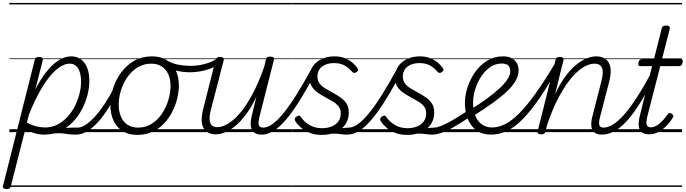

<svg xmlns="http://www.w3.org/2000/svg" viewBox="-64 -905 4697 1315"><path d="M455 17Q428 17 408.5 14.5Q389 12 371 9.5Q353 7 330 7.5Q307 8 272 13L292 -11Q326 -19 351.5 -23.5Q377 -28 397 -29.5Q417 -31 434 -31Q451 -31 467 -31Q476 -31 479.5 -23.5Q483 -16 481 -7Q479 2 472.5 9.5Q466 17 455 17ZM-20 390Q-33 390 -40 384Q-47 378 -43 366L174 -495Q177 -506 183 -510.5Q189 -515 203 -515Q219 -515 225 -509.5Q231 -504 229 -493L178 -293Q219 -372 260.5 -421.5Q302 -471 343 -495Q384 -519 425 -519Q481 -519 514.5 -474Q548 -429 548 -351Q548 -303 534.5 -252Q521 -201 495.5 -153Q470 -105 432 -66.5Q394 -28 345.5 -5.5Q297 17 238 17Q207 17 173.5 7.5Q140 -2 110 -22L10 371Q8 381 1.5 385.5Q-5 390 -20 390ZM120 -66Q157 -46 187.5 -39Q218 -32 244 -32Q290 -32 328 -51Q366 -70 396.5 -103Q427 -136 448 -177Q469 -218 480 -261.5Q491 -305 491 -346Q491 -381 483 -409Q475 -437 457.5 -453Q440 -469 413 -469Q372 -469 325.5 -431Q279 -393 230.5 -316Q182 -239 134 -120ZM0 365H618V375H0ZM0 -20H618V0H0ZM0 -505H618V-500H0ZM0 -885H618V-875H0Z M456 17Q445 17 440 9.5Q435 2 436 -7Q437 -16 445.5 -23.5Q454 -31 468 -31Q494 -31 524.5 -51.5Q555 -72 588 -108.5Q621 -145 654 -195Q687 -245 718 -306Q723 -315 731.5 -314.5Q740 -314 746 -307.5Q752 -301 748 -292Q716 -225 681 -168.5Q646 -112 608.5 -70.5Q571 -29 533 -6Q495 17 456 17ZM618 365V375ZM618 -20V0ZM618 -505V-500ZM618 -885V-875Z M876 19Q817 19 776 -7Q735 -33 713.5 -79Q692 -125 692 -186Q692 -242 710.5 -300Q729 -358 765.5 -408Q802 -458 855 -488.5Q908 -519 977 -519Q1035 -519 1076 -494Q1117 -469 1139 -424.5Q1161 -380 1161 -320Q1161 -277 1149.5 -230Q1138 -183 1115.5 -139Q1093 -95 1059 -59Q1025 -23 979 -2Q933 19 876 19ZM881 -31Q935 -31 976.5 -58Q1018 -85 1046 -127.5Q1074 -170 1089 -219.5Q1104 -269 1104 -315Q1104 -362 1088.5 -396.5Q1073 -431 1043.5 -450Q1014 -469 973 -469Q919 -469 877.5 -443Q836 -417 807 -374.5Q778 -332 763.5 -283Q749 -234 749 -189Q749 -141 764.5 -105.5Q780 -70 809.5 -50.5Q839 -31 881 -31ZM618 365H1219V375H618ZM618 -20H1219V0H618ZM618 -505H1219V-500H618ZM618 -885H1219V-875H618Z M1237 -410Q1193 -410 1148 -420Q1103 -430 1054 -460Q1047 -464 1046.5 -471Q1046 -478 1050 -485Q1054 -492 1060.5 -495Q1067 -498 1075 -494Q1111 -471 1154.5 -462.5Q1198 -454 1247 -454Q1276 -454 1308.5 -460Q1341 -466 1371 -477Q1401 -488 1422 -505Q1429 -512 1436 -509.5Q1443 -507 1446.5 -500Q1450 -493 1449 -485Q1448 -477 1440 -470Q1411 -448 1375 -434.5Q1339 -421 1303 -415.5Q1267 -410 1237 -410ZM1220 365V375ZM1220 -20V0ZM1220 -505V-500ZM1220 -885V-875Z M1414 15Q1378 15 1352.5 -2.5Q1327 -20 1319.5 -58.5Q1312 -97 1328 -160L1413 -495Q1417 -506 1423 -510.5Q1429 -515 1443 -515Q1458 -515 1464.5 -509Q1471 -503 1468 -492L1382 -159Q1371 -118 1371.5 -90Q1372 -62 1385.5 -48Q1399 -34 1426 -34Q1457 -34 1496.5 -57Q1536 -80 1578.5 -129Q1621 -178 1664 -257.5Q1707 -337 1747 -452L1757 -497Q1760 -509 1766.5 -513Q1773 -517 1786 -517Q1802 -517 1808.5 -512Q1815 -507 1812 -495L1715 -113Q1704 -70 1708 -50.5Q1712 -31 1739 -31Q1749 -31 1753.5 -23.5Q1758 -16 1756.5 -7Q1755 2 1748 9.5Q1741 17 1727 17Q1701 17 1685 8Q1669 -1 1661 -17.5Q1653 -34 1653 -58Q1653 -82 1660 -111L1692 -242Q1658 -171 1621 -121.5Q1584 -72 1547.5 -42Q1511 -12 1477 1.5Q1443 15 1414 15ZM1219 365H1890V375H1219ZM1219 -20H1890V0H1219ZM1219 -505H1890V-500H1219ZM1219 -885H1890V-875H1219Z M1727 17Q1716 17 1711.5 9.5Q1707 2 1708.5 -7Q1710 -16 1718 -23.5Q1726 -31 1739 -31Q1769 -31 1804.5 -57Q1840 -83 1880.5 -133.5Q1921 -184 1968.5 -260Q2016 -336 2070 -435Q2076 -446 2085.5 -444.5Q2095 -443 2101.5 -435Q2108 -427 2103 -417Q2056 -329 2014.5 -259Q1973 -189 1935.5 -137.5Q1898 -86 1863 -51.5Q1828 -17 1794.5 0Q1761 17 1727 17ZM1889 365H1939V375H1889ZM1889 -20H1939V0H1889ZM1889 -505H1939V-500H1889ZM1889 -885H1939V-875H1889Z M2197 -7Q2225 -17 2250 -22Q2275 -27 2294.5 -29Q2314 -31 2325 -31Q2334 -31 2337.5 -23.5Q2341 -16 2339 -7Q2337 2 2330 9.5Q2323 17 2312 17Q2291 17 2271 14Q2251 11 2228 10Q2205 9 2175 15ZM2140 19Q2093 19 2057 4.5Q2021 -10 1996.5 -32Q1972 -54 1959 -75Q1954 -83 1955 -91Q1956 -99 1966 -106Q1975 -112 1982.5 -113Q1990 -114 1996 -104Q2020 -70 2056.5 -48.5Q2093 -27 2142 -27Q2178 -27 2207 -38.5Q2236 -50 2253 -73Q2270 -96 2270 -129Q2270 -157 2254.5 -176.5Q2239 -196 2214.5 -210.5Q2190 -225 2163 -239.5Q2136 -254 2111.5 -271Q2087 -288 2071.5 -313Q2056 -338 2056 -374Q2056 -418 2078 -450Q2100 -482 2138.5 -500.5Q2177 -519 2227 -519Q2268 -519 2299 -506Q2330 -493 2351.5 -474.5Q2373 -456 2384 -439Q2390 -430 2389 -424.5Q2388 -419 2377 -411Q2369 -405 2362 -405.5Q2355 -406 2348 -413Q2322 -443 2293.5 -458Q2265 -473 2223 -473Q2173 -473 2141.5 -448.5Q2110 -424 2110 -380Q2110 -352 2125.5 -332.5Q2141 -313 2165.5 -298Q2190 -283 2217.5 -268.5Q2245 -254 2269.5 -236.5Q2294 -219 2309.5 -195Q2325 -171 2325 -135Q2325 -86 2300.5 -51.5Q2276 -17 2234 1Q2192 19 2140 19ZM1940 365H2475V375H1940ZM1940 -20H2475V0H1940ZM1940 -505H2475V-500H1940ZM1940 -885H2475V-875H1940Z M2313 17Q2302 17 2297.5 9.5Q2293 2 2294.5 -7Q2296 -16 2304 -23.5Q2312 -31 2325 -31Q2355 -31 2390.5 -57Q2426 -83 2466.5 -133.5Q2507 -184 2554.5 -260Q2602 -336 2656 -435Q2662 -446 2671.5 -444.5Q2681 -443 2687.5 -435Q2694 -427 2689 -417Q2642 -329 2600.5 -259Q2559 -189 2521.5 -137.5Q2484 -86 2449 -51.5Q2414 -17 2380.5 0Q2347 17 2313 17ZM2475 365H2525V375H2475ZM2475 -20H2525V0H2475ZM2475 -505H2525V-500H2475ZM2475 -885H2525V-875H2475Z M2782 -7Q2810 -17 2835 -22Q2860 -27 2879.5 -29Q2899 -31 2910 -31Q2919 -31 2922.5 -23.5Q2926 -16 2924 -7Q2922 2 2915 9.5Q2908 17 2897 17Q2876 17 2856 14Q2836 11 2813 10Q2790 9 2760 15ZM2725 19Q2678 19 2642 4.5Q2606 -10 2581.5 -32Q2557 -54 2544 -75Q2539 -83 2540 -91Q2541 -99 2551 -106Q2560 -112 2567.5 -113Q2575 -114 2581 -104Q2605 -70 2641.5 -48.5Q2678 -27 2727 -27Q2763 -27 2792 -38.5Q2821 -50 2838 -73Q2855 -96 2855 -129Q2855 -157 2839.5 -176.5Q2824 -196 2799.5 -210.5Q2775 -225 2748 -239.5Q2721 -254 2696.5 -271Q2672 -288 2656.5 -313Q2641 -338 2641 -374Q2641 -418 2663 -450Q2685 -482 2723.5 -500.5Q2762 -519 2812 -519Q2853 -519 2884 -506Q2915 -493 2936.5 -474.5Q2958 -456 2969 -439Q2975 -430 2974 -424.5Q2973 -419 2962 -411Q2954 -405 2947 -405.5Q2940 -406 2933 -413Q2907 -443 2878.5 -458Q2850 -473 2808 -473Q2758 -473 2726.5 -448.5Q2695 -424 2695 -380Q2695 -352 2710.5 -332.5Q2726 -313 2750.5 -298Q2775 -283 2802.5 -268.5Q2830 -254 2854.5 -236.5Q2879 -219 2894.5 -195Q2910 -171 2910 -135Q2910 -86 2885.5 -51.5Q2861 -17 2819 1Q2777 19 2725 19ZM2525 365H3060V375H2525ZM2525 -20H3060V0H2525ZM2525 -505H3060V-500H2525ZM2525 -885H3060V-875H2525Z M2898 17Q2887 17 2882 9.5Q2877 2 2878 -7Q2879 -16 2887.5 -23.5Q2896 -31 2910 -31Q2927 -31 2954.5 -41.5Q2982 -52 3027 -77Q3072 -102 3140 -147Q3148 -152 3155 -149Q3162 -146 3166 -138.5Q3170 -131 3168.5 -121.5Q3167 -112 3157 -106Q3086 -58 3037 -31Q2988 -4 2955 6.5Q2922 17 2898 17ZM3060 365V375ZM3060 -20V0ZM3060 -505V-500ZM3060 -885V-875Z M3155 -152Q3221 -193 3272 -230.5Q3323 -268 3358.5 -301Q3394 -334 3412.5 -363.5Q3431 -393 3431 -418Q3431 -444 3416 -457Q3401 -470 3373 -470Q3329 -470 3292.5 -444.5Q3256 -419 3230 -378.5Q3204 -338 3190 -291.5Q3176 -245 3176 -203Q3176 -162 3185 -130.5Q3194 -99 3211.5 -77Q3229 -55 3253 -43.5Q3277 -32 3307 -32Q3316 -32 3320 -24.5Q3324 -17 3322.5 -7.5Q3321 2 3315 9.5Q3309 17 3300 17Q3240 17 3200 -12Q3160 -41 3140 -90Q3120 -139 3120 -199Q3120 -250 3138 -306.5Q3156 -363 3190 -411Q3224 -459 3272 -489Q3320 -519 3380 -519Q3419 -519 3442.5 -505.5Q3466 -492 3477 -470.5Q3488 -449 3488 -423Q3488 -389 3468.5 -353.5Q3449 -318 3410.5 -281Q3372 -244 3313.5 -202Q3255 -160 3176 -110ZM3060 365H3548V375H3060ZM3060 -20H3548V0H3060ZM3060 -505H3548V-500H3060ZM3060 -885H3548V-875H3060Z M3299 17Q3290 17 3286 9.5Q3282 2 3283 -7.5Q3284 -17 3290 -24.5Q3296 -32 3306 -32Q3350 -32 3395 -54.5Q3440 -77 3490.5 -127Q3541 -177 3601.5 -261Q3662 -345 3735 -467Q3739 -475 3748 -473Q3757 -471 3763 -464Q3769 -457 3764 -448Q3693 -323 3632.5 -234.5Q3572 -146 3517.5 -90.5Q3463 -35 3409.5 -9Q3356 17 3299 17ZM3547 365V375ZM3547 -20V0ZM3547 -505V-500ZM3547 -885V-875Z M4058 17Q4033 17 4016.5 8Q4000 -1 3992.5 -17.5Q3985 -34 3985.5 -58Q3986 -82 3994 -111L4054 -345Q4065 -387 4064 -414.5Q4063 -442 4049 -455.5Q4035 -469 4007 -469Q3975 -469 3935.5 -447Q3896 -425 3853.5 -376Q3811 -327 3767.5 -248Q3724 -169 3685 -56L3672 -4Q3670 6 3663.5 10.5Q3657 15 3642 15Q3630 15 3622.5 10Q3615 5 3618 -5L3741 -495Q3744 -506 3750 -510.5Q3756 -515 3770 -515Q3786 -515 3792 -509Q3798 -503 3795 -492L3738 -261Q3772 -333 3809 -382.5Q3846 -432 3883 -462Q3920 -492 3954.5 -505.5Q3989 -519 4019 -519Q4057 -519 4082.5 -501.5Q4108 -484 4116 -445.5Q4124 -407 4108 -345L4048 -113Q4036 -70 4040 -50.5Q4044 -31 4070 -31Q4080 -31 4084 -23.5Q4088 -16 4087 -7Q4086 2 4078.5 9.5Q4071 17 4058 17ZM3548 365H4219V375H3548ZM3548 -20H4219V0H3548ZM3548 -505H4219V-500H3548ZM3548 -885H4219V-875H3548Z M4057 17Q4046 17 4041 9.5Q4036 2 4037 -7Q4038 -16 4046.5 -23.5Q4055 -31 4069 -31Q4099 -31 4134 -52Q4169 -73 4210 -119Q4251 -165 4300 -241Q4349 -317 4407 -428Q4412 -438 4421.5 -437.5Q4431 -437 4436.5 -429.5Q4442 -422 4436 -412Q4376 -291 4325.5 -209Q4275 -127 4230 -77.5Q4185 -28 4142.5 -5.5Q4100 17 4057 17ZM4219 365V375ZM4219 -20V0ZM4219 -505V-500ZM4219 -885V-875Z M4383 15Q4352 15 4333.5 2Q4315 -11 4311 -41Q4307 -71 4320 -119L4402 -452H4323Q4312 -452 4309 -458Q4306 -464 4309 -477Q4312 -489 4318 -494.5Q4324 -500 4334 -500H4415L4468 -710Q4471 -721 4477.5 -725.5Q4484 -730 4498 -730Q4513 -730 4519.5 -724.5Q4526 -719 4523 -707L4470 -500H4597Q4608 -500 4611 -494Q4614 -488 4611 -476Q4608 -463 4602 -457.5Q4596 -452 4586 -452H4458L4372 -117Q4360 -72 4364.5 -52.5Q4369 -33 4395 -33Q4420 -33 4449.5 -56Q4479 -79 4509 -122Q4515 -131 4521 -131.5Q4527 -132 4536 -126Q4546 -120 4547.5 -113.5Q4549 -107 4545 -101Q4526 -69 4500 -42.5Q4474 -16 4444.5 -0.5Q4415 15 4383 15ZM4219 365H4607V375H4219ZM4219 -20H4607V0H4219ZM4219 -505H4607V-500H4219ZM4219 -885H4607V-875H4219Z"/></svg>

Font: Playwrite IS Guides
Style: Regular
Weight: 400
Designer: Veronika Burian, José Scaglione
Foundry: TypeTogether
Version: Version 1.003